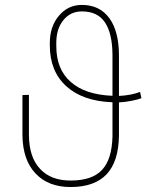

<svg xmlns="http://www.w3.org/2000/svg" viewBox="-20 -751 609 781"><path d="M549.8 -377C549.8 -377 549.8 -377 549.8 -377C524.9 -367.7 496.1 -362.3 463.9 -360.8C463.9 -360.8 463.9 -524.4 463.9 -524.4C463.9 -524.4 463.9 -524.4 463.9 -524.4C463.9 -590.8 450.7 -642.1 424.3 -677.7C397.9 -713.4 360.8 -731 313 -731C313 -731 313 -731 313 -731C275.4 -731 244.1 -716.3 219.7 -687C194.8 -657.7 182.6 -620.6 182.6 -575.2C182.6 -575.2 182.6 -566.9 182.6 -566.9C182.6 -566.9 182.6 -566.9 182.6 -566.9C182.6 -496.1 205.1 -440.9 249.5 -400.4C293.9 -359.9 356.9 -337.9 437.5 -335C437.5 -335 437.5 -195.8 437.5 -195.8C437.5 -195.8 437.5 -195.8 437.5 -195.8C436 -134.8 422.4 -89.4 395.5 -60.5C368.7 -31.2 326.2 -16.6 267.1 -16.6C267.1 -16.6 267.1 -16.6 267.1 -16.6C213.9 -16.6 172.4 -32.2 143.1 -64C113.3 -95.2 98.1 -141.1 97.7 -201.7C97.7 -201.7 97.7 -365.2 97.7 -365.2C97.7 -365.2 71.3 -364.3 71.3 -364.3C71.3 -364.3 71.3 -200.2 71.3 -200.2C71.3 -200.2 71.3 -200.2 71.3 -200.2C72.3 -132.8 90.3 -81.1 125 -44.9C159.7 -8.3 207 9.8 267.1 9.8C267.1 9.8 267.1 9.8 267.1 9.8C332.5 9.8 381.3 -7.8 414.1 -42.5C446.3 -77.1 462.9 -129.4 463.9 -198.7C463.9 -198.7 463.9 -334.5 463.9 -334.5C463.9 -334.5 463.9 -334.5 463.9 -334.5C479.5 -335 496.6 -337.4 514.6 -340.8C532.7 -344.2 546.4 -348.1 555.2 -351.6C555.2 -351.6 549.8 -377 549.8 -377ZM209 -579.6C209 -579.6 209 -579.6 209 -579.6C209.5 -617.7 219.7 -647.9 239.3 -670.9C258.3 -693.4 283.2 -704.6 313 -704.6C313 -704.6 313 -704.6 313 -704.6C355.5 -704.6 386.7 -689.9 406.7 -660.2C426.8 -630.4 437 -586.9 437.5 -529.3C437.5 -529.3 437.5 -361.3 437.5 -361.3C437.5 -361.3 437.5 -361.3 437.5 -361.3C363.8 -364.3 307.1 -382.8 268.1 -417.5C228.5 -451.7 209 -500.5 209 -563.5C209 -563.5 209 -579.6 209 -579.6Z"/></svg>

Font: WOX
Style: Regular
Weight: 500
Designer: Google
Foundry: ""
Version: ""